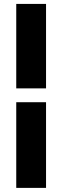

<svg xmlns="http://www.w3.org/2000/svg" viewBox="-20 -730 310 957"><path d="M209.5 -710.5V-289.5H61V-710.5ZM209.5 -220.5V206.5H61V-220.5Z"/></svg>

Font: Anek Kannada ExtraBold
Style: Regular
Weight: 800
Version: Version 1.003